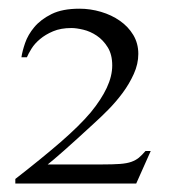

<svg xmlns="http://www.w3.org/2000/svg" viewBox="-20 -820 400 446"><path d="M296.4 -393.6H15.6V-404.3Q77.1 -452.1 121.1 -490.2Q165 -528.3 190.9 -559.1Q215.3 -588.9 228 -616Q240.7 -643.1 240.7 -668Q240.7 -693.4 230.2 -710.2Q219.7 -727.1 204.8 -737.1Q189.9 -747.1 173.6 -751Q157.2 -754.9 146 -754.9Q121.1 -754.9 103.3 -747.3Q85.4 -739.7 73 -729.2Q60.5 -718.8 53.2 -707Q45.9 -695.3 42.5 -687H29.8Q31.7 -700.7 38.3 -720Q44.9 -739.3 59.8 -757.1Q74.7 -774.9 99.9 -787.4Q125 -799.8 164.6 -799.8Q189.9 -799.8 214.6 -792.5Q239.3 -785.2 258.5 -771.7Q277.8 -758.3 289.6 -738.8Q301.3 -719.2 301.3 -694.8Q301.3 -671.4 290.8 -648.2Q280.3 -625 264.9 -604.2Q249.5 -583.5 231.7 -565.4Q213.9 -547.4 199.2 -534.2Q155.8 -494.1 128.7 -470.2Q101.6 -446.3 90.8 -438H215.8Q242.7 -438 258.8 -439.2Q274.9 -440.4 285.2 -444.1Q295.4 -447.8 302.5 -453.6Q309.6 -459.5 317.9 -469.2H330.1Z"/></svg>

Font: Doulos SIL Eur
Style: Regular
Weight: 400
Designer: Walt Agee, Victor Gaultney, Peter Martin, Debbi Hosken, Becca Hirsbrunner
Foundry: SIL International
Version: Version 5.000